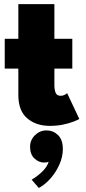

<svg xmlns="http://www.w3.org/2000/svg" viewBox="-20 -599 416 932"><path d="M3 -410.5H69V-579H244V-410.5H331V-266H244V-186Q244 -164.5 249.8 -149.2Q255.5 -134 274.5 -134Q286 -134 295 -139.2Q304 -144.5 306 -146.5L365 -21.5Q361 -18.5 340.8 -10.2Q320.5 -2 289.8 5Q259 12 221.5 12Q155 12 112 -24.8Q69 -61.5 69 -138V-266H3ZM168.5 313.5 133.5 273Q155 261.5 181.2 237.8Q207.5 214 216.5 186Q208.5 190 193.5 190Q168 190 147 170Q126 150 126 113.5Q126 80.5 149.8 57.2Q173.5 34 205.5 34Q238 34 261.5 56.5Q285 79 285 124Q285 162.5 268.5 199.5Q252 236.5 225.8 266.5Q199.5 296.5 168.5 313.5Z"/></svg>

Font: League Spartan Thin ExtraBold
Style: Regular
Weight: 800
Version: Version 2.002